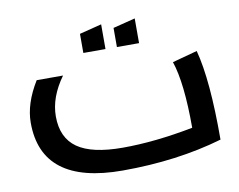

<svg xmlns="http://www.w3.org/2000/svg" viewBox="-71 -707 1009 811"><g transform="rotate(-10 433.5 -301.0)"><path d="M214 -428Q154 -345 154 -263Q154 -171 216 -127.5Q278 -84 410 -84Q548 -84 713 -116Q713 -309 681 -403L788 -432Q823 -301 822 -46Q627 11 393 11Q45 11 45 -255Q45 -337 101 -428ZM315 -507V-589L410 -613V-507ZM459 -507V-589L554 -613V-507Z"/></g></svg>

Font: LT Superior Semi-bold
Style: Regular
Weight: 600
Designer: Daniel Lyons
Foundry: LyonsType
Version: Version 1.0